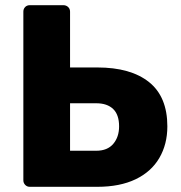

<svg xmlns="http://www.w3.org/2000/svg" viewBox="-20 -720 698 740"><path d="M95 0Q84 0 77 -7.5Q70 -15 70 -25V-675Q70 -686 77 -693Q84 -700 95 -700H224Q235 -700 242.5 -693Q250 -686 250 -675V-460H355Q484 -460 554.5 -403.5Q625 -347 625 -233Q625 -164 594 -111Q563 -58 502.5 -29Q442 0 355 0ZM250 -139H351Q394 -139 416.5 -165.5Q439 -192 439 -233Q439 -278 416 -300Q393 -322 351 -322H250Z"/></svg>

Font: Rubik
Style: Bold
Weight: 700
Designer: Hubert and Fischer
Foundry: Hubert and Fischer
Version: Version 2.300;gftools[0.9.30]